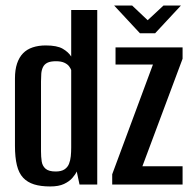

<svg xmlns="http://www.w3.org/2000/svg" viewBox="-20 -666 692 693"><path d="M161 7Q127 7 103 -0.5Q79 -8 63.5 -24.5Q48 -41 41 -69.5Q34 -98 34 -140V-383Q34 -414 41.5 -436.5Q49 -459 63 -473.5Q77 -488 98 -495Q119 -502 145 -502Q186 -502 206.5 -490Q227 -478 237 -462V-630H331V0H267L257 -47Q252 -36 241 -23.5Q230 -11 211 -2Q192 7 161 7ZM181 -47Q201 -47 212.5 -54.5Q224 -62 229 -74.5Q234 -87 235.5 -102Q237 -117 237 -133V-413Q235 -419 229.5 -426.5Q224 -434 212.5 -439.5Q201 -445 182 -445Q162 -445 151 -439.5Q140 -434 135 -423.5Q130 -413 129 -400Q128 -387 128 -372V-120Q128 -100 130.5 -83.5Q133 -67 144.5 -57Q156 -47 181 -47ZM385 0V-37L532 -433H397V-495H639V-454L494 -66H639V0ZM485 -546 392 -646H457L513 -593L570 -646H633L540 -546Z"/></svg>

Font: Alumni Sans SemiBold
Style: Regular
Weight: 600
Designer: Robert E. Leuschke
Foundry: Robert E. Leuschke
Version: Version 1.018